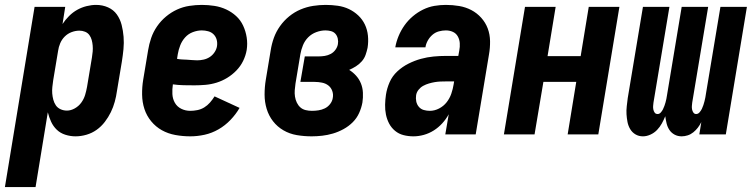

<svg xmlns="http://www.w3.org/2000/svg" viewBox="-54 -548 3074 783"><path d="M-34 215 87 -520H212L201 -450Q212 -467 227.5 -482.5Q243 -498 261 -508Q279 -518 299 -523Q319 -528 338 -528Q364 -528 386.5 -518Q409 -508 422.5 -489Q436 -470 442 -446.5Q448 -423 450 -398Q452 -373 449.5 -347.5Q447 -322 443 -297L423 -177Q420 -155 414 -133Q408 -111 398 -90.5Q388 -70 373.5 -51Q359 -32 340 -18.5Q321 -5 298.5 1.5Q276 8 254 8Q233 8 212.5 1.5Q192 -5 177.5 -19Q163 -33 154.5 -51.5Q146 -70 141 -90L91 215ZM219 -97Q235 -97 251 -106Q267 -115 277.5 -129.5Q288 -144 293 -160.5Q298 -177 301 -194L321 -314Q323 -326 324 -338Q325 -350 324 -362Q323 -374 320 -385Q317 -396 310.5 -405Q304 -414 293 -418.5Q282 -423 270 -423Q254 -423 238 -417Q222 -411 210 -399Q198 -387 191.5 -371.5Q185 -356 183 -341L163 -221Q161 -207 159.5 -193.5Q158 -180 159 -167Q160 -154 163.5 -141Q167 -128 174 -118Q181 -108 193 -102.5Q205 -97 219 -97Z M722 8Q691 8 661 2.5Q631 -3 606 -17Q581 -31 562.5 -53.5Q544 -76 535 -103.5Q526 -131 525.5 -162Q525 -193 530 -223L550 -343Q554 -368 562.5 -393Q571 -418 586.5 -440.5Q602 -463 623 -480.5Q644 -498 668 -509Q692 -520 718 -524Q744 -528 769 -528Q795 -528 820.5 -524Q846 -520 868.5 -509.5Q891 -499 909 -482.5Q927 -466 937.5 -443.5Q948 -421 952 -395.5Q956 -370 952 -344Q948 -321 937.5 -299.5Q927 -278 910 -260.5Q893 -243 872.5 -230.5Q852 -218 829.5 -211Q807 -204 784 -202Q761 -200 739 -200Q717 -200 694.5 -200.5Q672 -201 651 -204Q648 -184 649 -164.5Q650 -145 659 -129Q668 -113 685 -104.5Q702 -96 722 -96Q736 -96 751 -99Q766 -102 779 -110Q792 -118 802.5 -130Q813 -142 821 -155L923 -108Q908 -82 886 -59Q864 -36 837 -20.5Q810 -5 780.5 1.5Q751 8 722 8ZM750 -302Q763 -302 776.5 -305Q790 -308 801.5 -315.5Q813 -323 821 -335Q829 -347 831 -360Q833 -374 829.5 -386.5Q826 -399 817 -408Q808 -417 795 -420.5Q782 -424 769 -424Q751 -424 732.5 -417Q714 -410 701 -395.5Q688 -381 681 -363Q674 -345 671 -327L668 -308Q678 -306 688.5 -305.5Q699 -305 709 -304.5Q719 -304 729.5 -303Q740 -302 750 -302Z M1217 8Q1186 8 1156.5 3Q1127 -2 1102 -16.5Q1077 -31 1059.5 -53.5Q1042 -76 1033.5 -104Q1025 -132 1025 -162.5Q1025 -193 1030 -223L1050 -343Q1054 -369 1063 -394Q1072 -419 1088 -441.5Q1104 -464 1125.5 -481.5Q1147 -499 1172 -509.5Q1197 -520 1223 -524Q1249 -528 1274 -528Q1299 -528 1323.5 -524.5Q1348 -521 1369 -511Q1390 -501 1407 -485Q1424 -469 1434 -448Q1444 -427 1446.5 -402.5Q1449 -378 1445 -353Q1442 -339 1437 -324.5Q1432 -310 1421.5 -298Q1411 -286 1397.5 -277.5Q1384 -269 1370 -263Q1386 -253 1398.5 -239Q1411 -225 1418 -207.5Q1425 -190 1426 -170Q1427 -150 1424 -130Q1420 -108 1410.5 -87Q1401 -66 1384.5 -49.5Q1368 -33 1347 -21.5Q1326 -10 1304 -3.5Q1282 3 1260 5.5Q1238 8 1217 8ZM1218 -96Q1231 -96 1244.5 -98Q1258 -100 1270.5 -106Q1283 -112 1292 -123.5Q1301 -135 1303 -148Q1306 -163 1301 -177Q1296 -191 1285 -199.5Q1274 -208 1259 -211Q1244 -214 1229 -214H1171L1189 -318H1246Q1258 -318 1270.5 -320Q1283 -322 1294.5 -328Q1306 -334 1314 -345Q1322 -356 1324 -368Q1326 -379 1323.5 -390.5Q1321 -402 1314 -410Q1307 -418 1296 -421Q1285 -424 1273 -424Q1255 -424 1236 -417Q1217 -410 1203 -396Q1189 -382 1181.5 -363.5Q1174 -345 1171 -327L1151 -207Q1149 -193 1148 -180Q1147 -167 1149 -154Q1151 -141 1156.5 -129.5Q1162 -118 1171 -110Q1180 -102 1192.5 -99Q1205 -96 1218 -96Z M1632 8Q1611 8 1591.5 3Q1572 -2 1557 -14.5Q1542 -27 1533 -44Q1524 -61 1520 -80.5Q1516 -100 1516.5 -121Q1517 -142 1520 -162Q1524 -188 1535 -213Q1546 -238 1566.5 -257Q1587 -276 1612 -288.5Q1637 -301 1662.5 -308Q1688 -315 1714 -317.5Q1740 -320 1766 -320H1815L1819 -342Q1822 -357 1821 -372Q1820 -387 1813 -399.5Q1806 -412 1793 -418Q1780 -424 1764 -424Q1750 -424 1735.5 -420Q1721 -416 1709.5 -406Q1698 -396 1690.5 -382.5Q1683 -369 1681 -355H1558Q1562 -378 1571.5 -401Q1581 -424 1595.5 -444.5Q1610 -465 1629.5 -481.5Q1649 -498 1671.5 -509Q1694 -520 1717.5 -524Q1741 -528 1764 -528Q1792 -528 1818.5 -523.5Q1845 -519 1868 -507Q1891 -495 1908.5 -475.5Q1926 -456 1935 -432Q1944 -408 1944.5 -380.5Q1945 -353 1940 -325L1886 0H1762L1776 -82Q1765 -62 1749.5 -45Q1734 -28 1715 -16Q1696 -4 1674.5 2Q1653 8 1632 8ZM1699 -96Q1718 -96 1736.5 -105.5Q1755 -115 1767.5 -131Q1780 -147 1786.5 -166Q1793 -185 1796 -204L1798 -216H1766Q1754 -216 1742 -215.5Q1730 -215 1718.5 -213Q1707 -211 1695 -207.5Q1683 -204 1672 -198Q1661 -192 1653 -182Q1645 -172 1643 -160Q1641 -147 1643.5 -134.5Q1646 -122 1654 -112.5Q1662 -103 1674 -99.5Q1686 -96 1699 -96Z M2001 0 2087 -520H2212L2179 -319H2314L2347 -520H2472L2386 0H2261L2296 -214H2162L2126 0Z M2568 8Q2551 8 2537.5 0Q2524 -8 2516 -21.5Q2508 -35 2505 -50.5Q2502 -66 2501 -82Q2500 -98 2502 -115Q2504 -132 2506 -148L2568 -520H2676L2611 -130Q2610 -123 2609.5 -115.5Q2609 -108 2610.5 -101Q2612 -94 2616 -88.5Q2620 -83 2628 -83Q2635 -83 2640.5 -89Q2646 -95 2649.5 -102Q2653 -109 2655.5 -116Q2658 -123 2660 -130Q2662 -137 2663.5 -144.5Q2665 -152 2666 -159L2726 -520H2834L2769 -130Q2768 -123 2767.5 -115.5Q2767 -108 2768.5 -101Q2770 -94 2774 -88.5Q2778 -83 2785 -83Q2793 -83 2799 -90Q2805 -97 2808.5 -104.5Q2812 -112 2814.5 -119.5Q2817 -127 2819 -135Q2821 -143 2822.5 -150.5Q2824 -158 2825 -166L2884 -520H2992L2906 0H2798L2806 -50Q2800 -38 2792 -27.5Q2784 -17 2773.5 -8.5Q2763 0 2750.5 4Q2738 8 2726 8Q2710 8 2697 1Q2684 -6 2676 -18Q2668 -30 2664.5 -44.5Q2661 -59 2659 -74Q2653 -59 2645 -44.5Q2637 -30 2625.5 -18Q2614 -6 2598.5 1Q2583 8 2568 8Z"/></svg>

Font: Iosevka SS04 Extrabold
Style: Italic
Weight: 800
Italic angle: -9°
Monospace: yes
Designer: Belleve Invis
Foundry: Belleve Invis
Version: Version 19.0.0; ttfautohint (v1.8.4)